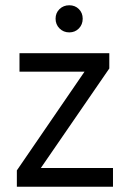

<svg xmlns="http://www.w3.org/2000/svg" viewBox="-20 -709 493 729"><path d="M409 0H44V-62L301 -437H54V-507H395V-449L135 -71H409ZM279.5 -674.5Q294 -660 294 -638Q294 -616 279.5 -601Q265 -586 243 -586Q221 -586 206 -601Q191 -616 191 -638Q191 -660 206 -674.5Q221 -689 243 -689Q265 -689 279.5 -674.5Z"/></svg>

Font: Hind Siliguri
Style: Regular
Weight: 400
Designer: Jyotish Sonowal
Foundry: Indian Type Foundry
Version: Version 1.000;PS 1.0;hotconv 1.0.86;makeotf.lib2.5.63406; tt